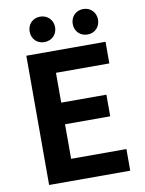

<svg xmlns="http://www.w3.org/2000/svg" viewBox="-101 -1014 816 1084"><g transform="rotate(-10 307.5 -472.5)"><path d="M91 0H556V-124H239V-322H498V-446H239V-617H545V-741H91ZM205 -799C248 -799 279 -830 279 -872C279 -913 248 -945 205 -945C163 -945 133 -913 133 -872C133 -830 163 -799 205 -799ZM453 -799C495 -799 525 -830 525 -872C525 -913 495 -945 453 -945C410 -945 380 -913 380 -872C380 -830 410 -799 453 -799Z"/></g></svg>

Font: Noto Sans Mono CJK SC
Style: Bold
Weight: 700
Designer: Ryoko NISHIZUKA 西塚涼子 (kana, bopomofo & ideographs); Paul D. Hunt (Latin, Greek & Cyrillic); Sandoll Communications 산돌커뮤니
Foundry: Adobe
Version: Version 2.004;hotconv 1.0.118;makeotfexe 2.5.65603